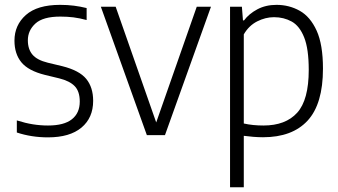

<svg xmlns="http://www.w3.org/2000/svg" viewBox="-20 -570 1428 810"><path d="M182.5 9.5Q112.5 9.5 51 -11V-62Q87.5 -50.5 119 -45.5Q150.5 -40.5 182.5 -40.5Q250 -40.5 283.2 -66.8Q316.5 -93 316.5 -141.5Q316.5 -184.5 295.2 -206.5Q274 -228.5 229.5 -239.5L169.5 -254Q99.5 -271.5 70.2 -307.2Q41 -343 41 -398.5Q41 -464 89.2 -506.8Q137.5 -549.5 233.5 -549.5Q264.5 -549.5 292 -546Q319.5 -542.5 345.5 -536V-485.5Q315.5 -493.5 289.8 -496.8Q264 -500 234.5 -500Q161.5 -500 129.5 -470.8Q97.5 -441.5 97.5 -400Q97.5 -362.5 117 -339.5Q136.5 -316.5 181.5 -305.5L242 -291Q314.5 -273 343.8 -237.2Q373 -201.5 373 -144.5Q373 -73 323.8 -31.8Q274.5 9.5 182.5 9.5Z M599.5 0 405.5 -541.5H468L639 -53.5L810 -541.5H870L676 0Z M950.5 220V-541.5H1000.5L1005 -484H1009.5Q1030.5 -512 1065.8 -530.8Q1101 -549.5 1146.5 -549.5Q1200 -549.5 1244.5 -524.5Q1289 -499.5 1315.8 -440.8Q1342.5 -382 1342.5 -280.5Q1342.5 -131.5 1277.8 -61.2Q1213 9 1089.5 9Q1069.5 9 1048 7.2Q1026.5 5.5 1008.5 3V220ZM1091.5 -40.5Q1185 -40.5 1233.8 -94.5Q1282.5 -148.5 1282.5 -275Q1282.5 -364 1263.2 -412.2Q1244 -460.5 1210.8 -479Q1177.5 -497.5 1136 -497.5Q1100 -497.5 1065 -479.8Q1030 -462 1008.5 -425V-49Q1046 -40.5 1091.5 -40.5Z"/></svg>

Font: Encode Sans SemiCondensed SemiCondensed Light
Style: Regular
Weight: 300
Width: 4
Designer: Multiple Designers
Foundry: Impallari Type
Version: Version 3.000; ttfautohint (v1.8.3) -l 8 -r 50 -G 200 -x 14 